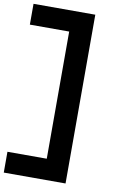

<svg xmlns="http://www.w3.org/2000/svg" viewBox="-139 -919 757 1154"><g transform="rotate(10 239.0 -342.0)"><path d="M346 173H-31V46H209V-730H-31V-857H346Z"/></g></svg>

Font: BioRhyme Expanded ExtraBold
Style: Regular
Weight: 800
Width: 7
Designer: Aoife Mooney
Foundry: Aoife Mooney Type
Version: Version 1.000